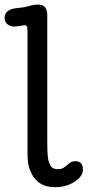

<svg xmlns="http://www.w3.org/2000/svg" viewBox="-32 -798 385 826"><path d="M293 -104.5Q324.7 -104.5 324.7 -67.4Q324.7 -39.6 288.8 -16.1Q252.9 7.3 204.6 7.3Q123 7.3 95.7 -69.8Q86.4 -96.2 86.4 -132.3V-660.6Q86.4 -679.7 83.3 -684.6Q80.1 -689.5 74.2 -689.5L31.7 -683.6Q12.7 -683.6 0.2 -693.4Q-12.2 -703.1 -12.2 -720.7Q-12.2 -757.8 40.5 -763.2Q74.7 -766.1 94 -772.2Q113.3 -778.3 133.3 -778.3Q171.4 -778.3 171.4 -731.4V-188Q171.4 -119.6 178.2 -100.8Q185.1 -82 193.4 -76.2Q201.7 -70.3 219 -70.3Q236.3 -70.3 250.2 -82.5Q264.2 -94.7 272 -99.6Q279.8 -104.5 293 -104.5Z"/></svg>

Font: Oldenburg
Style: Regular
Weight: 400
Designer: Nicole Fally
Foundry: Nicole Fally
Version: Version 1.001